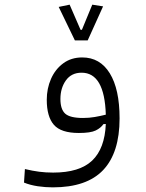

<svg xmlns="http://www.w3.org/2000/svg" viewBox="-20 -581 626 824"><path d="M206.5 223.1Q174.8 223.1 142.1 218.3Q109.4 213.4 83 202.6L86.9 144.5Q119.6 152.3 147.9 156Q176.3 159.7 208 159.7Q321.3 159.7 375.5 108.2Q429.7 56.6 434.1 -48.8L423.8 -48.3Q412.6 -31.7 390.6 -21Q368.7 -10.3 318.4 -10.3Q241.7 -10.3 211.2 -45.4Q180.7 -80.6 180.7 -152.8Q180.7 -201.2 199 -242.7Q217.3 -284.2 251.5 -309.3Q285.6 -334.5 333 -334.5Q409.2 -334.5 451.2 -266.4Q493.2 -198.2 493.2 -72.8Q493.2 74.2 422.9 148.7Q352.5 223.1 206.5 223.1ZM434.1 -88.9Q428.7 -269 330.1 -269Q286.6 -269 262.9 -236.1Q239.3 -203.1 239.3 -156.2Q239.3 -111.8 259.8 -93.3Q280.3 -74.7 336.4 -74.7Q362.8 -74.7 386.7 -78.9Q410.6 -83 434.1 -88.9ZM301.3 -407.7 231.9 -551.3 278.8 -561 325.7 -453.1H331.5L376 -561L422.4 -553.7L356.4 -407.7Z"/></svg>

Font: CaskaydiaMono NF Light
Style: Regular
Weight: 300
Designer: Aaron Bell
Foundry: Saja Typeworks
Version: Version 2111.001; ttfautohint (v1.8.4);Nerd Fonts 3.1.1